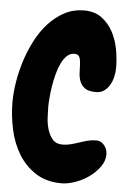

<svg xmlns="http://www.w3.org/2000/svg" viewBox="-55 -785 582 873"><g transform="rotate(5 235.5 -348.0)"><path d="M460.9 -497.1Q460.9 -478.5 456.5 -458Q452.1 -437.5 442.4 -419.9Q432.6 -402.3 417 -390.6Q401.4 -378.9 378.9 -378.9Q344.7 -378.9 328.1 -391.1Q311.5 -403.3 304.7 -421.9Q297.9 -440.4 297.4 -461.4Q296.9 -482.4 295.9 -501Q294.9 -519.5 289.6 -531.7Q284.2 -543.9 266.6 -543.9Q247.1 -543.9 232.4 -529.8Q217.8 -515.6 207 -493.2Q196.3 -470.7 189 -442.4Q181.6 -414.1 177.2 -386.2Q172.9 -358.4 170.9 -333.5Q168.9 -308.6 168.9 -293Q168.9 -272.5 170.4 -244.1Q171.9 -215.8 179.7 -189.9Q187.5 -164.1 203.1 -146Q218.8 -127.9 248 -127.9Q267.6 -127.9 286.1 -132.8Q304.7 -137.7 323.2 -144Q341.8 -150.4 360.8 -155.3Q379.9 -160.2 399.4 -160.2Q421.9 -160.2 436.5 -142.1Q451.2 -124 451.2 -101.6Q451.2 -70.3 431.6 -43.5Q412.1 -16.6 383.3 3.9Q354.5 24.4 320.8 36.1Q287.1 47.9 259.8 47.9Q189.5 47.9 140.6 16.1Q91.8 -15.6 61.5 -65.9Q31.2 -116.2 18.1 -178.2Q4.9 -240.2 4.9 -301.8Q4.9 -342.8 12.7 -391.6Q20.5 -440.4 36.1 -489.7Q51.8 -539.1 75.7 -585Q99.6 -630.9 131.8 -666Q164.1 -701.2 204.6 -722.7Q245.1 -744.1 293.9 -744.1Q341.8 -744.1 374 -720.2Q406.2 -696.3 425.8 -659.7Q445.3 -623 453.1 -579.6Q460.9 -536.1 460.9 -497.1Z"/></g></svg>

Font: Chewy
Style: Regular
Weight: 400
Designer: Squid
Foundry: Font Diner, Inc DBA Sideshow
Version: Version 1.000